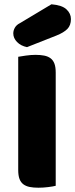

<svg xmlns="http://www.w3.org/2000/svg" viewBox="-20 -871 351 896"><path d="M220 -851Q269 -847 290 -827.5Q311 -808 311 -782Q311 -753 294.5 -736Q278 -719 243 -705L106 -651Q77 -657 59.5 -675Q42 -693 42 -715Q42 -729 49.5 -742Q57 -755 73 -763ZM240 -4Q229 -1 205.5 2Q182 5 159 5Q136 5 118.5 1.5Q101 -2 89 -11Q77 -20 71 -36Q65 -52 65 -78V-606Q76 -608 100 -611.5Q124 -615 146 -615Q169 -615 186.5 -611.5Q204 -608 216 -599Q228 -590 234 -574Q240 -558 240 -532Z"/></svg>

Font: Baloo
Style: Regular
Weight: 400
Designer: Sarang Kulkarni and Ek Type
Foundry: Ek Type
Version: Version 1.443;PS 1.000;hotconv 16.6.51;makeotf.lib2.5.65220;